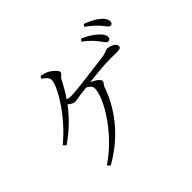

<svg xmlns="http://www.w3.org/2000/svg" viewBox="-181 -1061 1362 1362"><g transform="rotate(-45 500.0 -380.0)"><path d="M788 -641C809 -616 819 -592 834 -592C849 -592 858 -600 858 -615C858 -635 846 -653 820 -677C797 -698 762 -722 713 -743L699 -726C740 -696 767 -668 788 -641ZM877 -708C900 -683 910 -659 926 -659C938 -659 947 -667 947 -682C947 -702 937 -721 911 -743C887 -764 851 -784 800 -803L788 -786C831 -755 855 -732 877 -708ZM225 43C421 -68 534 -227 587 -380C594 -401 609 -406 609 -422C609 -438 580 -462 539 -478C597 -484 658 -491 692 -493C738 -496 801 -495 829 -495C862 -495 866 -504 866 -519C866 -540 824 -562 792 -562C774 -562 769 -549 727 -544C670 -536 432 -504 373 -504C361 -504 350 -506 336 -511C365 -552 389 -595 412 -639C422 -658 442 -662 442 -679C442 -695 410 -725 384 -739C370 -747 346 -754 323 -759L312 -741C343 -720 359 -704 359 -682C359 -628 252 -435 86 -300L105 -280C197 -344 263 -411 315 -481C332 -467 351 -455 364 -455C383 -455 407 -462 433 -465L493 -472C516 -459 533 -445 533 -426C533 -328 399 -106 206 23Z"/></g></svg>

Font: Kiri Minchoo Light
Style: Regular
Weight: 300
Designer: Ryoko NISHIZUKA 西塚涼子 (kana & ideographs); Frank Grießhammer (Latin, Greek & Cyrillic);
akenotsuki.com/eyeben/fonts/ (U+
Foundry: Adobe
akenotsuki.com/eyeben/fonts/
Version: Version 4.002;hotconv 1.0.119;makeotfexe 2.5.65604